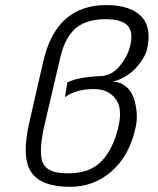

<svg xmlns="http://www.w3.org/2000/svg" viewBox="-20 -720 619 750"><path d="M253.9 9.8Q139.2 9.8 101.1 -48.8Q63 -107.4 95.2 -245.1L149.9 -483.9Q201.2 -700.2 395 -700.2Q487.3 -700.2 530.8 -657Q574.2 -613.8 554.2 -526.9Q551.3 -513.2 541.3 -495.8Q531.2 -478.5 515.4 -459.5Q499.5 -440.4 474.1 -424.1Q448.7 -407.7 419.9 -400.9Q449.2 -400.4 470.7 -383.1Q492.2 -365.7 501.7 -339.1Q511.2 -312.5 513.9 -279.5Q516.6 -246.6 507.8 -213.9Q483.9 -110.4 415.3 -50.3Q346.7 9.8 253.9 9.8ZM248 -43Q331.1 -43 377 -90.8Q422.9 -138.7 442.9 -226.1Q459.5 -299.8 430.2 -335.9Q400.9 -372.1 347.2 -372.1Q277.3 -372.1 233.9 -340.8L243.2 -397.9Q283.2 -418.9 374 -422.9Q416.5 -424.3 447.8 -462.4Q479 -500.5 488.8 -542Q501.5 -596.2 477.8 -620.6Q454.1 -645 393.1 -645Q349.6 -645 317.6 -633.5Q285.6 -622.1 265.6 -599.9Q245.6 -577.6 233.9 -551.5Q222.2 -525.4 213.9 -488.8L154.8 -235.8Q143.6 -187.5 140.9 -154.3Q138.2 -121.1 142.6 -99.1Q147 -77.1 161.1 -64.9Q175.3 -52.7 195.8 -47.9Q216.3 -43 248 -43Z"/></svg>

Font: HK Grotesk Light Italic
Style: Regular
Weight: 300
Italic angle: -13°
Designer: Alfredo Marco Pradil and Stefan Peev
Foundry: Hanken Design Co.
Version: Version 1.000;PS 001.000;hotconv 1.0.88;makeotf.lib2.5.64775